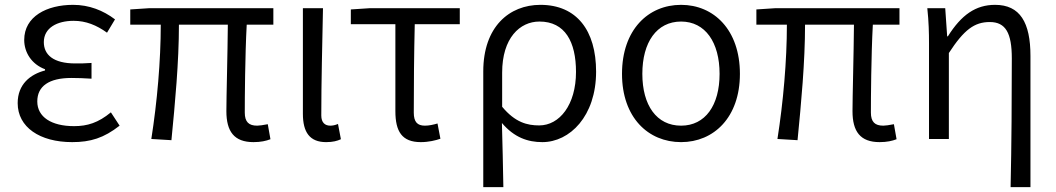

<svg xmlns="http://www.w3.org/2000/svg" viewBox="-20 -574 4362 793"><path d="M278 13C354 13 409 -4 474 -55L438 -110C386 -67 341 -53 286 -53C192 -53 134 -91 134 -155C134 -218 182 -252 275 -252C302 -252 326 -251 358 -249V-314C331 -312 313 -312 291 -312C200 -312 161 -348 161 -400C161 -459 216 -488 284 -488C335 -488 379 -470 422 -439L455 -494C406 -531 348 -554 282 -554C173 -554 80 -506 80 -409C80 -358 110 -309 166 -288V-283C105 -267 53 -226 53 -148C53 -49 144 13 278 13Z M1027 13C1057 13 1079 8 1097 1L1086 -61C1065 -57 1051 -55 1042 -55C1008 -55 991 -70 991 -109C991 -165 992 -345 999 -472H1109V-540H594L518 -535V-472H644C644 -323 629 -153 605 0L688 5C703 -148 719 -317 719 -472H921C920 -350 915 -174 915 -115C915 -31 947 13 1027 13Z M1327 13C1355 13 1373 8 1388 1L1376 -62C1364 -57 1354 -55 1344 -55C1322 -55 1307 -68 1307 -97C1307 -234 1311 -391 1314 -540H1231V-104C1231 -28 1259 13 1327 13Z M1718 13C1750 13 1779 6 1799 -1L1787 -64C1770 -59 1752 -55 1735 -55C1704 -55 1689 -70 1689 -109C1689 -224 1690 -348 1693 -474H1879V-540H1505L1429 -535V-474H1613V-115C1613 -31 1640 13 1718 13Z M1976 199H2059C2057 101 2056 33 2053 -66C2104 -6 2160 13 2220 13C2333 13 2442 -94 2442 -278C2442 -448 2362 -554 2212 -554C2083 -554 1976 -463 1976 -279ZM2207 -56C2158 -56 2108 -68 2054 -133V-274C2054 -417 2127 -485 2208 -485C2314 -485 2359 -401 2359 -277C2359 -141 2291 -56 2207 -56Z M2793 13C2928 13 3036 -89 3036 -269C3036 -451 2928 -554 2793 -554C2657 -554 2549 -451 2549 -269C2549 -89 2657 13 2793 13ZM2793 -55C2692 -55 2633 -139 2633 -269C2633 -399 2692 -485 2793 -485C2893 -485 2952 -399 2952 -269C2952 -139 2893 -55 2793 -55Z M3613 13C3643 13 3665 8 3683 1L3672 -61C3651 -57 3637 -55 3628 -55C3594 -55 3577 -70 3577 -109C3577 -165 3578 -345 3585 -472H3695V-540H3180L3104 -535V-472H3230C3230 -323 3215 -153 3191 0L3274 5C3289 -148 3305 -317 3305 -472H3507C3506 -350 3501 -174 3501 -115C3501 -31 3533 13 3613 13Z M4154 199H4236V-343C4236 -481 4193 -554 4090 -554C4010 -554 3951 -513 3895 -424H3892L3884 -540H3810C3816 -484 3817 -438 3817 -395V0H3899V-355C3962 -452 4005 -483 4068 -483C4134 -483 4159 -437 4159 -333C4159 -172 4158 22 4154 199Z"/></svg>

Font: Noto Sans CJK HK DemiLight
Style: Regular
Weight: 350
Designer: Ryoko NISHIZUKA 西塚涼子 (kana, bopomofo & ideographs); Paul D. Hunt (Latin, Greek & Cyrillic); Sandoll Communications 산돌커뮤니
Foundry: Adobe
Version: Version 2.004;hotconv 1.0.118;makeotfexe 2.5.65603